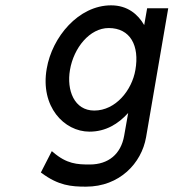

<svg xmlns="http://www.w3.org/2000/svg" viewBox="-20 -502 701 719"><path d="M242 -240C256 -323 316 -397 387 -397C468 -397 503 -331 487 -240C474 -164 413 -88 333 -88C258 -88 229 -164 242 -240ZM155 -245C130 -103 220 -9 315 -9C376 -9 423 -38 460 -79L445 6C433 75 386 114 316 114C269 114 230 112 179 68L174 64L133 144L136 146C199 193 247 197 302 197C428 197 510 109 527 12L610 -471H531L520 -408C497 -448 458 -482 396 -482C274 -482 175 -363 155 -245Z"/></svg>

Font: Charger Monospace
Style: Regular
Weight: 400
Designer: Jasper
Foundry: Cannot Into Space Fonts
Version: Version 0.980